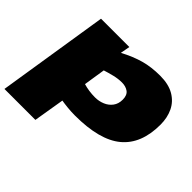

<svg xmlns="http://www.w3.org/2000/svg" viewBox="-187 -794 1237 1237"><g transform="rotate(45 432.0 -175.0)"><path d="M-18 210 102 -550H360L348 -485Q422 -524 487 -542Q552 -560 631 -560Q708 -560 758 -531Q808 -502 832 -452Q856 -402 856 -338Q856 -163 752 -76.5Q648 10 424 10Q390 10 356 6.5Q322 3 299 -1L264 210ZM433 -164Q468 -164 499.5 -177Q531 -190 550.5 -216Q570 -242 570 -280Q570 -321 546.5 -338Q523 -355 488 -355Q454 -355 417.5 -346Q381 -337 350 -327L327 -179Q350 -172 377.5 -168Q405 -164 433 -164Z"/></g></svg>

Font: Georama ExtraExtended Black
Style: Italic
Weight: 900
Width: 8
Italic angle: -9°
Designer: Jean-Baptiste Levee
Foundry: Production Type
Version: Version 1.000